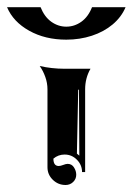

<svg xmlns="http://www.w3.org/2000/svg" viewBox="-33 -665 378 548"><path d="M80.3 -476.6Q115 -468.8 150.1 -468.8H225.3Q210 -442.1 210 -410.2V-173.8H201.2Q201.2 -194.3 186.5 -209.1Q171.9 -223.9 151.4 -223.9Q133.3 -223.9 119.4 -212.2Q119.4 -191.4 134.5 -191.2Q139.6 -191.2 147.3 -194.2Q155 -197.3 160.2 -197.3Q171.6 -197.3 178.1 -187.3Q184.6 -177.2 184.6 -166.3Q184.6 -154.1 175.7 -145.5Q166.7 -137 154.3 -137Q132.8 -137 117.7 -151.9Q102.5 -166.7 102.5 -187.7V-410.2Q102.5 -428 96.3 -445.4Q90.1 -462.9 80.3 -476.6ZM186.5 -226.6 193.4 -220.7 192.4 -409.2 190.2 -408.7ZM-12.9 -644.5H82.8Q93.8 -616.9 113.4 -602.9Q133.1 -588.9 156.2 -588.9Q179.4 -588.9 199.1 -602.9Q218.8 -616.9 229.7 -644.5H325.4Q313.7 -616.5 288.6 -595.3Q263.4 -574.2 229.1 -563Q194.8 -551.8 156.2 -551.8Q95.9 -551.8 50.3 -577.3Q4.6 -602.8 -12.9 -644.5Z"/></svg>

Font: AgreloyInT3
Style: Medium
Weight: 400
Designer: gluk
Foundry: gluk
Version: Version 0.27